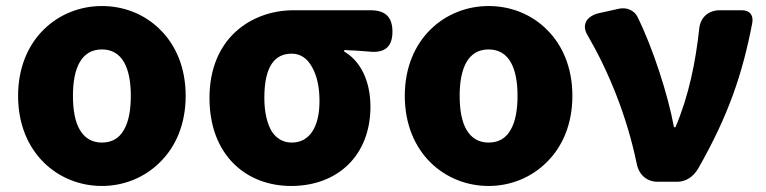

<svg xmlns="http://www.w3.org/2000/svg" viewBox="-20 -603 2541 637"><path d="M511 -505C460 -556 391 -583 318 -583C173 -583 40 -473 40 -285C40 -96 173 14 318 14C391 14 460 -14 511 -65C563 -116 596 -191 596 -285C596 -379 563 -454 511 -505ZM391 -172C376 -145 352 -130 318 -130C285 -130 261 -145 245 -172C229 -199 222 -238 222 -285C222 -379 251 -439 318 -439C385 -439 414 -379 414 -285C414 -238 407 -199 391 -172Z M761 -497C709 -449 675 -376 675 -278C675 -89 796 14 946 14C1100 14 1209 -87 1209 -249C1209 -333 1177 -400 1122 -432V-437C1152 -436 1178 -434 1203 -432C1255 -426 1282 -446 1282 -498C1282 -547 1258 -569 1209 -569H1118H954C883 -569 813 -545 761 -497ZM881 -168C866 -194 857 -231 857 -278C857 -384 892 -425 948 -425C978 -425 1001 -408 1016 -379C1032 -351 1040 -312 1040 -268C1040 -180 1006 -130 948 -130C920 -130 897 -143 881 -168Z M1794 -505C1743 -556 1674 -583 1601 -583C1456 -583 1323 -473 1323 -285C1323 -96 1456 14 1601 14C1674 14 1743 -14 1794 -65C1846 -116 1879 -191 1879 -285C1879 -379 1846 -454 1794 -505ZM1674 -172C1659 -145 1635 -130 1601 -130C1568 -130 1544 -145 1528 -172C1512 -199 1505 -238 1505 -285C1505 -379 1534 -439 1601 -439C1668 -439 1697 -379 1697 -285C1697 -238 1690 -199 1674 -172Z M1984 -563 1970 -560C1923 -550 1909 -518 1930 -485C1998 -368 2059 -221 2092 -62C2099 -23 2126 0 2162 0H2227C2254 0 2280 -15 2297 -45C2397 -220 2444 -360 2476 -528C2480 -553 2467 -569 2442 -569H2394H2368C2330 -569 2304 -545 2300 -509C2288 -399 2266 -287 2221 -181H2216C2197 -286 2146 -445 2094 -549C2084 -568 2059 -580 2033 -574Z"/></svg>

Font: GenSenRounded2 TW H
Style: Regular
Weight: 900
Version: Version 2.100;PS 2.1;hotconv 16.6.51;makeotf.lib2.5.65220 DE